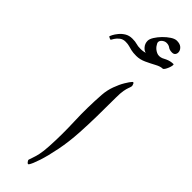

<svg xmlns="http://www.w3.org/2000/svg" viewBox="-494 -1202 1128 1128"><g transform="rotate(45 70.0 -638.5)"><path d="M89.4 -667Q92.3 -707.5 106 -744.9Q119.6 -782.2 136 -809.3Q152.3 -836.4 162.1 -846.7Q169.4 -855 174.8 -843.3Q180.2 -831.5 178.2 -824.7Q176.8 -817.4 172.1 -805.7Q167.5 -793.9 163.6 -772.7Q159.7 -751.5 159.7 -714.4Q159.7 -631.8 158.4 -559.3Q157.2 -486.8 153.3 -419.9Q148.4 -335.9 134 -263.4Q119.6 -190.9 103.3 -141.4Q86.9 -91.8 75.7 -76.2Q70.8 -68.8 62.3 -78.6Q53.7 -88.4 55.2 -94.7Q57.6 -104 63.5 -119.1Q69.3 -134.3 75.7 -161.9Q82 -189.5 84.5 -235.4Q90.3 -334.5 85.9 -443.8Q81.5 -553.2 89.4 -667ZM176.8 -1204.1Q201.2 -1204.1 214.4 -1193.6Q227.5 -1183.1 230.7 -1169.2Q233.9 -1155.3 227.3 -1144.8Q220.7 -1134.3 205.6 -1134.3Q184.6 -1134.3 172.9 -1143.3Q161.1 -1152.3 143.6 -1152.3Q129.4 -1152.3 116.7 -1142.3Q104 -1132.3 104 -1119.6Q104 -1111.3 115.2 -1095.7Q126.5 -1080.1 146.2 -1070.8Q166 -1061.5 191.4 -1071.8Q191.4 -1068.8 179.4 -1061Q167.5 -1053.2 150.9 -1044.7Q134.3 -1036.1 119.6 -1030.3Q105 -1024.4 99.1 -1024.4Q84 -1025.4 69.6 -1042.5Q55.2 -1059.6 55.2 -1082Q55.2 -1096.7 67.9 -1117.2Q80.6 -1137.7 99.9 -1157.5Q119.1 -1177.2 139.9 -1190.7Q160.6 -1204.1 176.8 -1204.1ZM61 -1018.6Q87.4 -1018.6 112.5 -1029.8Q137.7 -1041 161.9 -1055.7Q186 -1070.3 210.2 -1081.5Q234.4 -1092.8 259.3 -1092.8Q263.2 -1092.8 262 -1083Q260.7 -1073.2 255.9 -1060.8Q251 -1048.3 244.9 -1038.6Q238.8 -1028.8 232.9 -1028.8Q215.3 -1028.8 188.7 -1014.4Q162.1 -1000 131.6 -985.8Q101.1 -971.7 70.8 -971.7Q43.9 -971.7 27.8 -975.6Q11.7 -979.5 -1.2 -983.2Q-14.2 -986.8 -32.2 -986.8Q-53.7 -986.8 -68.6 -975.1Q-83.5 -963.4 -91.6 -950.4Q-99.6 -937.5 -101.6 -933.6Q-102.5 -930.7 -112.5 -935.1Q-122.6 -939.5 -122.1 -942.9Q-121.6 -945.3 -115 -958.3Q-108.4 -971.2 -95.2 -987.5Q-82 -1003.9 -62.5 -1015.9Q-43 -1027.8 -16.6 -1027.8Q8.8 -1027.8 22.5 -1023.2Q36.1 -1018.6 61 -1018.6Z"/></g></svg>

Font: Awami Nastaliq
Style: Regular
Weight: 400
Designer: Peter Martin, SIL International
Foundry: SIL International
Version: Version 3.100